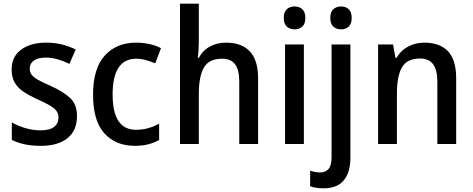

<svg xmlns="http://www.w3.org/2000/svg" viewBox="-20 -780 2562 1040"><path d="M397 -151Q397 -73 345.5 -31.5Q294 10 201 10Q151 10 112.5 1.5Q74 -7 44 -22V-117Q74 -99 116 -86.5Q158 -74 199 -74Q249 -74 273 -92.5Q297 -111 297 -144Q297 -172 274 -192Q251 -212 185 -241Q141 -261 109 -282Q77 -303 60 -332Q43 -361 43 -404Q43 -473 94.5 -511Q146 -549 230 -549Q275 -549 314 -539.5Q353 -530 390 -512L356 -434Q326 -449 293.5 -458.5Q261 -468 228 -468Q186 -468 163.5 -452Q141 -436 141 -409Q141 -389 151.5 -375Q162 -361 187 -347Q212 -333 256 -314Q322 -284 359.5 -249.5Q397 -215 397 -151Z M711 10Q607 10 545.5 -57.5Q484 -125 484 -267Q484 -409 547.5 -479Q611 -549 717 -549Q756 -549 791 -541Q826 -533 852 -519L821 -437Q797 -447 770 -454.5Q743 -462 718 -462Q590 -462 590 -268Q590 -77 716 -77Q752 -77 783.5 -86Q815 -95 842 -110V-22Q816 -7 783.5 1.5Q751 10 711 10Z M1057 -558Q1057 -532 1055.5 -508.5Q1054 -485 1051 -467H1057Q1079 -508 1118 -528.5Q1157 -549 1204 -549Q1289 -549 1333.5 -501.5Q1378 -454 1378 -355V0H1276V-338Q1276 -401 1253.5 -431.5Q1231 -462 1183 -462Q1112 -462 1084.5 -414Q1057 -366 1057 -272V0H955V-760H1057Z M1576 -745Q1601 -745 1617.5 -730Q1634 -715 1634 -683Q1634 -651 1617.5 -636Q1601 -621 1576 -621Q1550 -621 1533.5 -636Q1517 -651 1517 -683Q1517 -715 1533.5 -730Q1550 -745 1576 -745ZM1626 -539V0H1524V-539Z M1769 -683Q1769 -715 1785.5 -730Q1802 -745 1828 -745Q1853 -745 1869 -730Q1885 -715 1885 -683Q1885 -651 1869 -636Q1853 -621 1828 -621Q1802 -621 1785.5 -636Q1769 -651 1769 -683ZM1732 240Q1690 240 1660 229V144Q1673 149 1686.5 151.5Q1700 154 1715 154Q1743 154 1759.5 135.5Q1776 117 1776 71V-539H1878V74Q1878 153 1842.5 196.5Q1807 240 1732 240Z M2279 -549Q2362 -549 2406.5 -502.5Q2451 -456 2451 -355V0H2349V-338Q2349 -400 2326.5 -431.5Q2304 -463 2255 -463Q2185 -463 2157.5 -415.5Q2130 -368 2130 -273V0H2028V-539H2109L2122 -467H2128Q2151 -507 2191 -528Q2231 -549 2279 -549Z"/></svg>

Font: Noto Sans Lao UI SemCond Med
Style: Regular
Weight: 500
Width: 4
Designer: Monotype Design Team
Foundry: Monotype Imaging Inc.
Version: Version 2.000; ttfautohint (v1.8.4.7-5d5b)